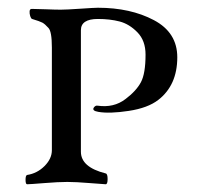

<svg xmlns="http://www.w3.org/2000/svg" viewBox="-20 -473 508 496"><path d="M189 -395V-81Q189 -41 253 -25Q258 -24 258 -10.5Q258 3 253 3Q249 3 212.5 0Q176 -3 154 -3Q131 -3 94 0Q57 3 50 3Q46 3 46 -8.5Q46 -20 50 -21Q76 -25 95 -44Q114 -63 114 -85V-350Q114 -392 105 -401Q96 -411 89.5 -414.5Q83 -418 63 -424Q60 -425 58 -431.5Q56 -438 56.5 -444Q57 -450 62 -450Q76 -450 99 -449Q122 -448 137 -448Q151 -448 187.5 -450.5Q224 -453 233 -453Q317 -453 377.5 -421Q438 -389 438 -325Q438 -253 389 -215Q362 -194 312.5 -186.5Q263 -179 234 -184Q216 -187 223 -196Q227 -201 232 -200Q274 -194 304 -217Q332 -238 344 -260.5Q356 -283 356 -332Q356 -368 335 -389.5Q314 -411 289 -417.5Q264 -424 233 -424Q189 -424 189 -395Z"/></svg>

Font: EB Garamond
Style: SC
Weight: 400
Version: Version 000.010